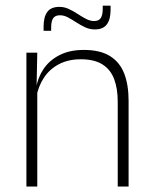

<svg xmlns="http://www.w3.org/2000/svg" viewBox="-20 -678 556 698"><path d="M408 0V-308Q408 -356 395 -390.5Q382 -425 352.5 -443.8Q323 -462.5 273.5 -462.5Q228 -462.5 194 -444.5Q160 -426.5 139.5 -395.2Q119 -364 112 -324L101 -356H111Q116.5 -394 137.5 -426Q158.5 -458 195.5 -477.2Q232.5 -496.5 284.5 -496.5Q344 -496.5 379.8 -474.2Q415.5 -452 431.5 -410.8Q447.5 -369.5 447.5 -311.5V0ZM76 0V-486.5H115.5L113 -362.5L115.5 -361V0ZM324.5 -571Q306 -571 289.5 -578.8Q273 -586.5 257.2 -596.8Q241.5 -607 227 -614.8Q212.5 -622.5 198 -622.5Q181 -622.5 173.5 -612Q166 -601.5 166 -578.5V-566H138.5V-581.5Q138.5 -616.5 152 -634.8Q165.5 -653 196 -653Q214 -653 230.5 -645.2Q247 -637.5 262.5 -627.2Q278 -617 293 -609.2Q308 -601.5 322 -601.5Q339 -601.5 346.2 -612.2Q353.5 -623 353.5 -646V-657.5H382V-642.5Q382 -607 368.2 -589Q354.5 -571 324.5 -571Z"/></svg>

Font: Anek Tamil Medium ExtraLight
Style: Regular
Weight: 250
Version: Version 1.003